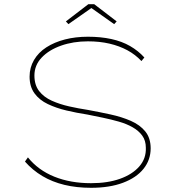

<svg xmlns="http://www.w3.org/2000/svg" viewBox="-20 -885 831 915"><path d="M414 10Q345 10 287 -4Q229 -18 182 -46Q135 -74 99 -115L113 -135Q162 -74 239 -43Q316 -12 414 -12Q493 -12 552 -33Q611 -54 644 -92Q677 -130 675 -181Q675 -215 658 -238.5Q641 -262 612 -278.5Q583 -295 546 -305.5Q509 -316 470.5 -324Q432 -332 397 -339Q345 -347 296.5 -358.5Q248 -370 208 -389Q168 -408 144.5 -440Q121 -472 121 -520Q121 -563 142 -599Q163 -635 201 -659.5Q239 -684 289.5 -697Q340 -710 399 -710Q460 -710 510.5 -699Q561 -688 600 -665.5Q639 -643 668 -611L654 -594Q625 -625 587 -645.5Q549 -666 502 -677Q455 -688 399 -688Q329 -688 271 -667.5Q213 -647 178.5 -610.5Q144 -574 144 -525Q144 -480 166.5 -451Q189 -422 227 -405Q265 -388 309.5 -378Q354 -368 400 -361Q454 -351 507 -339.5Q560 -328 603.5 -309Q647 -290 672.5 -258.5Q698 -227 698 -178Q698 -123 664 -80.5Q630 -38 566 -14Q502 10 414 10ZM306 -770 294 -783 401 -865H429L536 -783L524 -770L408 -852H423Z"/></svg>

Font: Lexend Peta Thin
Style: Regular
Weight: 250
Version: Version 1.007